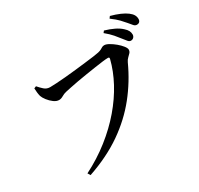

<svg xmlns="http://www.w3.org/2000/svg" viewBox="-180 -1048 1360 1315"><g transform="rotate(-30 500.0 -390.0)"><path d="M832 -652Q817 -672 796 -696.5Q775 -721 741 -749L752 -763Q793 -751 825 -735.5Q857 -720 878 -700Q895 -685 902 -671Q909 -657 909 -642Q909 -629 900.5 -619.5Q892 -610 878 -610Q866 -610 856 -622Q846 -634 832 -652ZM918 -727Q903 -745 883.5 -765.5Q864 -786 826 -814L837 -829Q878 -818 909 -804.5Q940 -791 960 -776Q980 -761 988.5 -746Q997 -731 997 -714Q997 -700 989.5 -692Q982 -684 968 -684Q954 -684 944 -696Q934 -708 918 -727ZM240 -611Q258 -611 290.5 -613Q323 -615 364 -618.5Q405 -622 448.5 -627Q492 -632 531 -636.5Q570 -641 599.5 -645Q629 -649 642 -652Q659 -656 668 -661Q677 -666 684.5 -670.5Q692 -675 703 -675Q718 -675 740 -662.5Q762 -650 783.5 -632Q805 -614 819.5 -595.5Q834 -577 834 -565Q834 -551 825 -541Q816 -531 804.5 -520.5Q793 -510 785 -493Q729 -370 646.5 -267Q564 -164 449.5 -84.5Q335 -5 178 49L165 28Q270 -25 357.5 -94Q445 -163 512.5 -242Q580 -321 625 -405Q670 -489 691 -573Q693 -582 690 -584.5Q687 -587 680 -587Q666 -587 638 -583.5Q610 -580 574 -574.5Q538 -569 499.5 -563Q461 -557 425 -550.5Q389 -544 361 -538Q333 -532 319 -529Q300 -525 282.5 -514.5Q265 -504 249 -504Q229 -504 208 -519.5Q187 -535 170.5 -556.5Q154 -578 149 -594Q145 -610 143.5 -624Q142 -638 141 -658L158 -665Q175 -645 194 -628Q213 -611 240 -611Z"/></g></svg>

Font: Early Summer Mincho SemiBold
Style: Regular
Weight: 600
Designer: GuiWonder
Version: Version 1.002